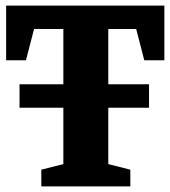

<svg xmlns="http://www.w3.org/2000/svg" viewBox="-20 -668 610 688"><path d="M50 -282V-366H514V-282ZM128 0V-60L207 -80V-564H102L73 -452H2V-648H569V-452H497L468 -564H368V-80L447 -60V0Z"/></svg>

Font: Faustina ExtraBold
Style: Regular
Weight: 800
Designer: Alfonso Garcia
Foundry: http://www.omnibus-type.com
Version: Version 1.200